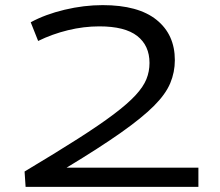

<svg xmlns="http://www.w3.org/2000/svg" viewBox="-20 -730 859 750"><path d="M76 -60Q198 -133 283.5 -187.5Q369 -242 424 -283.5Q479 -325 509.5 -358Q540 -391 552 -421Q564 -451 564 -484Q564 -552 516 -589.5Q468 -627 368 -627Q307 -627 245.5 -612Q184 -597 129 -570L100 -643Q157 -674 232.5 -692Q308 -710 381 -710Q520 -710 591.5 -652.5Q663 -595 663 -495Q663 -448 645 -405Q627 -362 581 -316Q535 -270 452 -211.5Q369 -153 240 -75H755V0H80Z"/></svg>

Font: Georama Extended
Style: Regular
Weight: 400
Width: 7
Designer: Jean-Baptiste Levee
Foundry: Production Type
Version: Version 1.000